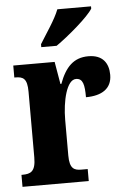

<svg xmlns="http://www.w3.org/2000/svg" viewBox="-54 -806 560 846"><g transform="rotate(-5 226.0 -383.0)"><path d="M147 -619V-606H215C271 -645 360 -721 381 -756V-766H232C215 -721 173 -662 147 -619ZM11 0H304V-53H276C245 -53 224 -61 224 -120V-277C224 -361 246 -453 287 -453C318 -453 324 -424 324 -369C394 -369 439 -397 439 -458C439 -510 413 -548 350 -548C285 -548 248 -510 221 -437H217L200 -536H17V-483H21C56 -483 74 -474 74 -415V-125C74 -62 52 -53 15 -53H11Z"/></g></svg>

Font: Noto Serif Sinhala ExtraCondensed ExtraBold
Style: Regular
Weight: 800
Width: 2
Designer: Jelle Bosma - Monotype Design Team
Foundry: Monotype Imaging Inc.
Version: Version 2.007